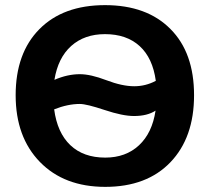

<svg xmlns="http://www.w3.org/2000/svg" viewBox="-20 -718 818 748"><path d="M41 -347Q41 -511 133.5 -604.5Q226 -698 389 -698Q552 -698 644 -605Q736 -513 736 -347Q736 -182 644 -86Q552 10 390 10Q230 10 135.5 -87Q41 -184 41 -347ZM502 -266Q458 -266 387.5 -289.5Q317 -313 291 -313Q244 -313 191 -292Q203 -201 254 -152.5Q305 -104 390 -104Q470 -104 521.5 -152Q573 -200 586 -287Q554 -266 502 -266ZM291 -429Q333 -429 394.5 -405.5Q456 -382 503 -382Q547 -382 587 -403Q575 -492 524 -538.5Q473 -585 389 -585Q309 -585 257.5 -539Q206 -493 192 -407Q243 -429 291 -429Z"/></svg>

Font: Libra Sans
Style: Bold
Weight: 700
Foundry: Context Ltd
Version: Version 1.000